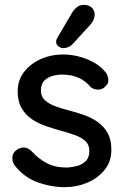

<svg xmlns="http://www.w3.org/2000/svg" viewBox="-20 -763 518 793"><path d="M39 -82Q30 -96 31 -114.5Q32 -133 52 -146Q66 -155 81.5 -153.5Q97 -152 111 -138Q139 -107 173.5 -89Q208 -71 257 -71Q277 -72 298 -77.5Q319 -83 334 -97.5Q349 -112 349 -140Q349 -165 333 -180Q317 -195 291 -204.5Q265 -214 235 -222Q203 -231 170.5 -242Q138 -253 112 -270.5Q86 -288 69.5 -316Q53 -344 53 -385Q53 -432 79.5 -466Q106 -500 148.5 -519Q191 -538 241 -538Q270 -538 302 -530.5Q334 -523 364 -507Q394 -491 416 -465Q426 -452 427.5 -434Q429 -416 411 -402Q399 -392 382 -393Q365 -394 354 -404Q335 -428 305 -441.5Q275 -455 237 -455Q218 -455 197.5 -449.5Q177 -444 163 -430Q149 -416 149 -389Q149 -364 165.5 -349Q182 -334 209 -324Q236 -314 268 -306Q299 -298 329.5 -287Q360 -276 384.5 -258.5Q409 -241 424.5 -213.5Q440 -186 440 -144Q440 -95 411.5 -60.5Q383 -26 339.5 -8Q296 10 248 10Q191 10 134.5 -10.5Q78 -31 39 -82ZM239 -564Q232 -564 221.5 -571.5Q211 -579 212 -592Q212 -600 218 -609L277 -709Q284 -722 296.5 -732.5Q309 -743 325 -743Q348 -743 360 -730.5Q372 -718 371 -699Q370 -690 366 -681Q362 -672 355 -663L279 -580Q270 -571 259.5 -567.5Q249 -564 239 -564Z"/></svg>

Font: Quicksand Light SemiBold
Style: Regular
Weight: 600
Version: Version 3.006